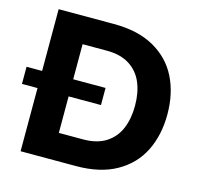

<svg xmlns="http://www.w3.org/2000/svg" viewBox="-105 -834 965 940"><g transform="rotate(15 377.5 -364.0)"><path d="M78.8 -324.2H0V-411H78.8V-724H359.6Q481.8 -724 564 -677.4Q646.2 -630.8 686.3 -549.8Q726.4 -468.8 726.4 -364Q726.4 -259.2 686.3 -178.2Q646.2 -97.2 564 -50.6Q481.8 -4 359.6 -4H78.8ZM562.4 -364Q562.4 -429.8 541.3 -480.2Q520.2 -530.6 474.9 -559.7Q429.6 -588.8 359.6 -588.8H236.4V-411H400.4V-324.2H236.4V-139.2H359.6Q429.6 -139.2 474.9 -168.3Q520.2 -197.4 541.3 -247.8Q562.4 -298.2 562.4 -364Z"/></g></svg>

Font: Aspekta Variable
Style: Regular
Weight: 400
Designer: Ivo Dolenc
Version: Version 2.100